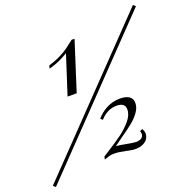

<svg xmlns="http://www.w3.org/2000/svg" viewBox="-264 -968 1149 1167"><g transform="rotate(-20 310.0 -384.5)"><path d="M0 0ZM155.3 -437 236.3 -688Q205.6 -669.9 178 -657.2Q150.4 -644.5 110.4 -633.8L115.7 -652.8Q160.2 -666.5 192.6 -682.9Q225.1 -699.2 244.9 -713.4Q264.6 -727.5 296.4 -752.9H315.4L214.4 -437ZM-99.1 55.2 -114.3 42 718.8 -824.2 733.9 -811ZM529.3 -259.8Q529.3 -229 507.3 -199.5Q485.4 -169.9 454.8 -145.8Q424.3 -121.6 378.4 -89.8Q342.3 -64.5 328.1 -53.2Q347.2 -53.2 391.6 -43.9Q437.5 -35.2 454.1 -35.2Q475.1 -35.2 488.3 -44.4Q501.5 -53.7 501.5 -69.8Q501.5 -81.5 497.1 -88.9L514.2 -96.2Q524.4 -80.1 524.4 -64Q524.4 -44.9 513.7 -29.5Q502.9 -14.2 482.7 -5.1Q462.4 3.9 434.1 3.9Q412.1 3.9 377.9 -4.4Q333 -14.6 303.2 -14.6Q284.7 -14.6 271.5 -11.2Q258.3 -7.8 237.3 0L241.2 -18.1L276.9 -41Q331.1 -75.2 370.4 -103.8Q409.7 -132.3 439.9 -168.2Q470.2 -204.1 470.2 -239.7Q470.2 -283.2 416 -283.2Q355 -283.2 309.1 -231L295.4 -242.2Q321.3 -273.9 361.6 -295.4Q401.9 -316.9 450.2 -316.9Q486.8 -316.9 508.1 -303Q529.3 -289.1 529.3 -259.8Z"/></g></svg>

Font: TypoPRO Playfair Display SC
Style: Italic
Weight: 400
Italic angle: -14°
Designer: Claus Eggers Sørensen
Foundry: Claus Eggers Sørensen
Version: Version 1.004;PS 001.004;hotconv 1.0.70;makeotf.lib2.5.58329